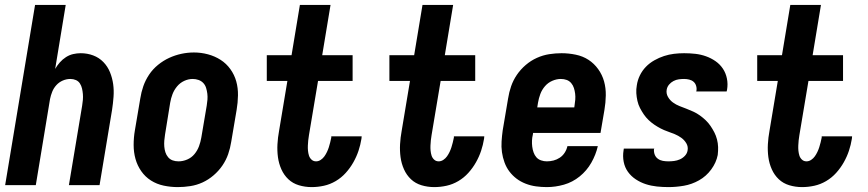

<svg xmlns="http://www.w3.org/2000/svg" viewBox="-20 -755 3540 783"><path d="M1 0 123 -735H248L205 -474Q213 -488 224 -500.5Q235 -513 249 -522Q263 -531 278.5 -534.5Q294 -538 309 -538Q336 -538 360 -529Q384 -520 401.5 -502Q419 -484 428.5 -460.5Q438 -437 441.5 -412Q445 -387 443 -360Q441 -333 437 -307L386 0H261L315 -324Q317 -336 318 -348Q319 -360 318 -371.5Q317 -383 314.5 -394Q312 -405 306 -414.5Q300 -424 289.5 -428.5Q279 -433 267 -433Q251 -433 236 -426.5Q221 -420 210 -408Q199 -396 193 -381Q187 -366 184 -351L126 0Z M705 8Q676 8 647.5 2Q619 -4 595.5 -19Q572 -34 556 -57Q540 -80 532.5 -107Q525 -134 525 -164Q525 -194 530 -223L552 -353Q556 -379 564.5 -403.5Q573 -428 588 -450.5Q603 -473 624.5 -490.5Q646 -508 670 -519Q694 -530 719.5 -535.5Q745 -541 771 -541Q800 -541 828 -533.5Q856 -526 879.5 -511Q903 -496 919.5 -473Q936 -450 943.5 -423Q951 -396 950.5 -366Q950 -336 945 -307L923 -177Q919 -151 910.5 -126.5Q902 -102 887 -80Q872 -58 851 -40Q830 -22 806 -11Q782 0 756 4Q730 8 705 8ZM708 -97Q726 -97 743.5 -104.5Q761 -112 773 -126.5Q785 -141 791.5 -158.5Q798 -176 801 -194L823 -324Q825 -336 826 -348.5Q827 -361 825.5 -373Q824 -385 820.5 -396.5Q817 -408 809 -416.5Q801 -425 789.5 -429Q778 -433 766 -433Q748 -433 731 -425Q714 -417 702 -402.5Q690 -388 683.5 -371Q677 -354 674 -336L653 -206Q651 -194 650 -181.5Q649 -169 650 -157Q651 -145 654.5 -134Q658 -123 665.5 -114Q673 -105 684 -101Q695 -97 708 -97Z M1251 8Q1224 8 1199 0.5Q1174 -7 1156 -24Q1138 -41 1127.5 -64.5Q1117 -88 1113.5 -114Q1110 -140 1111.5 -167Q1113 -194 1118 -221L1152 -425H1068V-530H1169L1203 -735H1328L1294 -530H1418V-425H1277L1240 -204Q1238 -193 1237 -182.5Q1236 -172 1235.5 -161.5Q1235 -151 1236 -140.5Q1237 -130 1240 -120.5Q1243 -111 1250.5 -104Q1258 -97 1269 -97Q1279 -97 1288 -103Q1297 -109 1303 -117.5Q1309 -126 1313.5 -135.5Q1318 -145 1321 -154.5Q1324 -164 1326.5 -174Q1329 -184 1331 -194Q1331 -195 1331 -196.5Q1331 -198 1331 -199H1455Q1455 -197 1454.5 -194Q1454 -191 1454 -189Q1450 -164 1442 -140Q1434 -116 1421 -93Q1408 -70 1390 -50Q1372 -30 1349 -16.5Q1326 -3 1301 2.5Q1276 8 1251 8Z M1751 8Q1724 8 1699 0.5Q1674 -7 1656 -24Q1638 -41 1627.5 -64.5Q1617 -88 1613.5 -114Q1610 -140 1611.5 -167Q1613 -194 1618 -221L1652 -425H1568V-530H1669L1703 -735H1828L1794 -530H1918V-425H1777L1740 -204Q1738 -193 1737 -182.5Q1736 -172 1735.5 -161.5Q1735 -151 1736 -140.5Q1737 -130 1740 -120.5Q1743 -111 1750.5 -104Q1758 -97 1769 -97Q1779 -97 1788 -103Q1797 -109 1803 -117.5Q1809 -126 1813.5 -135.5Q1818 -145 1821 -154.5Q1824 -164 1826.5 -174Q1829 -184 1831 -194Q1831 -195 1831 -196.5Q1831 -198 1831 -199H1955Q1955 -197 1954.5 -194Q1954 -191 1954 -189Q1950 -164 1942 -140Q1934 -116 1921 -93Q1908 -70 1890 -50Q1872 -30 1849 -16.5Q1826 -3 1801 2.5Q1776 8 1751 8Z M2210 8Q2188 8 2166 5Q2144 2 2123.5 -6Q2103 -14 2086.5 -26.5Q2070 -39 2057.5 -55.5Q2045 -72 2037.5 -92.5Q2030 -113 2027 -134.5Q2024 -156 2025.5 -178.5Q2027 -201 2030 -223L2052 -353Q2056 -379 2064.5 -403.5Q2073 -428 2088 -450Q2103 -472 2124 -490Q2145 -508 2169.5 -519Q2194 -530 2219.5 -534Q2245 -538 2270 -538Q2299 -538 2328 -532Q2357 -526 2380 -511Q2403 -496 2419.5 -473Q2436 -450 2443.5 -423Q2451 -396 2450.5 -366Q2450 -336 2445 -307L2429 -213H2154L2153 -206Q2150 -194 2149.5 -181.5Q2149 -169 2150.5 -157Q2152 -145 2156 -133.5Q2160 -122 2167.5 -113.5Q2175 -105 2186.5 -101Q2198 -97 2210 -97Q2224 -97 2237.5 -100.5Q2251 -104 2263 -112Q2275 -120 2283 -132.5Q2291 -145 2294 -159H2418Q2410 -124 2391.5 -91.5Q2373 -59 2344 -35.5Q2315 -12 2280 -2Q2245 8 2210 8ZM2171 -317H2322L2323 -324Q2325 -336 2326 -348.5Q2327 -361 2325.5 -373Q2324 -385 2320.5 -396Q2317 -407 2309.5 -416Q2302 -425 2291 -429Q2280 -433 2267 -433Q2250 -433 2232.5 -425.5Q2215 -418 2202.5 -403.5Q2190 -389 2183.5 -371.5Q2177 -354 2174 -336Z M2706 8Q2682 8 2658.5 5.5Q2635 3 2613.5 -4Q2592 -11 2573 -23.5Q2554 -36 2541 -54Q2528 -72 2523.5 -95Q2519 -118 2523 -142Q2523 -144 2523.5 -145.5Q2524 -147 2524 -149H2648Q2648 -149 2648 -148Q2648 -147 2647 -147Q2646 -135 2650 -124.5Q2654 -114 2663 -107.5Q2672 -101 2683 -99Q2694 -97 2706 -97Q2717 -97 2729 -98.5Q2741 -100 2752.5 -105Q2764 -110 2773 -119.5Q2782 -129 2784 -141Q2787 -157 2779 -170.5Q2771 -184 2758.5 -193Q2746 -202 2731.5 -208Q2717 -214 2702.5 -219Q2688 -224 2674.5 -231Q2661 -238 2648.5 -246.5Q2636 -255 2625 -265.5Q2614 -276 2605.5 -288.5Q2597 -301 2590 -314.5Q2583 -328 2579.5 -343.5Q2576 -359 2575 -375Q2574 -391 2577 -407Q2580 -428 2589.5 -447.5Q2599 -467 2614 -482.5Q2629 -498 2648.5 -509Q2668 -520 2688 -526.5Q2708 -533 2728.5 -535.5Q2749 -538 2770 -538Q2793 -538 2815.5 -535.5Q2838 -533 2859 -525.5Q2880 -518 2898 -505.5Q2916 -493 2928 -475Q2940 -457 2944.5 -434.5Q2949 -412 2945 -389Q2944 -387 2944 -385Q2944 -383 2943 -382H2819Q2819 -382 2819.5 -382.5Q2820 -383 2820 -384Q2822 -394 2819 -404.5Q2816 -415 2808.5 -421.5Q2801 -428 2790.5 -430.5Q2780 -433 2770 -433Q2759 -433 2748 -431.5Q2737 -430 2726.5 -424.5Q2716 -419 2708.5 -410Q2701 -401 2699 -390Q2696 -374 2704 -360Q2712 -346 2724.5 -337Q2737 -328 2751 -322.5Q2765 -317 2779.5 -311.5Q2794 -306 2808 -299.5Q2822 -293 2834.5 -284Q2847 -275 2858 -264.5Q2869 -254 2877.5 -241.5Q2886 -229 2893 -215.5Q2900 -202 2904 -186.5Q2908 -171 2908.5 -155.5Q2909 -140 2907 -123Q2901 -92 2880.5 -64Q2860 -36 2830.5 -19.5Q2801 -3 2769 2.5Q2737 8 2706 8Z M3251 8Q3224 8 3199 0.5Q3174 -7 3156 -24Q3138 -41 3127.5 -64.5Q3117 -88 3113.5 -114Q3110 -140 3111.5 -167Q3113 -194 3118 -221L3152 -425H3068V-530H3169L3203 -735H3328L3294 -530H3418V-425H3277L3240 -204Q3238 -193 3237 -182.5Q3236 -172 3235.5 -161.5Q3235 -151 3236 -140.5Q3237 -130 3240 -120.5Q3243 -111 3250.5 -104Q3258 -97 3269 -97Q3279 -97 3288 -103Q3297 -109 3303 -117.5Q3309 -126 3313.5 -135.5Q3318 -145 3321 -154.5Q3324 -164 3326.5 -174Q3329 -184 3331 -194Q3331 -195 3331 -196.5Q3331 -198 3331 -199H3455Q3455 -197 3454.5 -194Q3454 -191 3454 -189Q3450 -164 3442 -140Q3434 -116 3421 -93Q3408 -70 3390 -50Q3372 -30 3349 -16.5Q3326 -3 3301 2.5Q3276 8 3251 8Z"/></svg>

Font: Iosevka Curly XBdObl
Style: Regular
Weight: 800
Italic angle: -9°
Monospace: yes
Designer: Belleve Invis
Foundry: Belleve Invis
Version: Version 11.1.0; ttfautohint (v1.8.3)